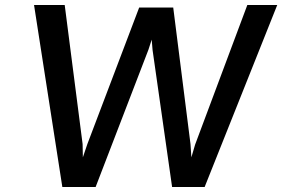

<svg xmlns="http://www.w3.org/2000/svg" viewBox="-20 -747 1128 767"><path d="M229 0 116 -727H238.5L310 -171.5L311 -118.5L329 -171.5L536 -717H672L741 -171.5L744.5 -118.5L759.5 -169.5L968 -727H1087.5L797.5 0H667.5L589.5 -547L586 -588.5L573 -548.5L362 0Z"/></svg>

Font: Expletus Sans SemiBold
Style: Italic
Weight: 600
Italic angle: -7°
Version: Version 7.500